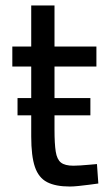

<svg xmlns="http://www.w3.org/2000/svg" viewBox="-20 -670 396 701"><path d="M44 -249V-312H310V-249ZM235 11Q183 11 152 -5Q121 -21 107.5 -60.5Q94 -100 94 -172V-427H25V-500H94V-650H179V-500H332V-427H179V-196Q179 -145 183.5 -116.5Q188 -88 202.5 -76.5Q217 -65 248 -65Q258 -65 273.5 -66Q289 -67 305.5 -68.5Q322 -70 334 -71L339 0Q325 2 305.5 4.5Q286 7 267 9Q248 11 235 11Z"/></svg>

Font: Cairo Play Medium
Style: Regular
Weight: 500
Version: Version 3.119